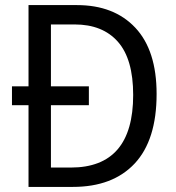

<svg xmlns="http://www.w3.org/2000/svg" viewBox="-20 -734 692 754"><path d="M282 -714Q428 -714 511.5 -625Q595 -536 595 -365Q595 -184 509 -92Q423 0 266 0H92V-321H27V-395H92V-714ZM273 -638H180V-395H329V-321H180V-76H258Q503 -76 503 -361Q503 -502 443 -570Q383 -638 273 -638Z"/></svg>

Font: Noto Sans Kannada SemiCondensed
Style: Regular
Weight: 400
Width: 4
Designer: Jelle Bosma - Monotype Design Team
Foundry: Monotype Imaging Inc.
Version: Version 2.005; ttfautohint (v1.8.4.7-5d5b)